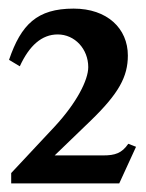

<svg xmlns="http://www.w3.org/2000/svg" viewBox="-20 -696 340 446"><path d="M296 -355 278 -362C263 -340 247 -335 220 -335H107L191 -416C256 -479 277 -518 277 -567C277 -630 229 -676 151 -676C66 -676 29 -639 1 -557L26 -542C48 -590 77 -616 114 -616C154 -616 185 -582 185 -540C185 -510 158 -457 107 -402L6 -294V-270H257Z"/></svg>

Font: XITS Math
Style: Regular
Weight: 400
Designer: MicroPress Inc., with final additions and corrections provided by Coen Hoffman, Elsevier (retired)
Version: Version 1.108